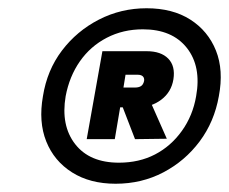

<svg xmlns="http://www.w3.org/2000/svg" viewBox="-20 -732 555 465"><path d="M260 -287Q198 -287 154.5 -314.5Q111 -342 92 -389.5Q73 -437 84 -499Q94 -562 130 -609.5Q166 -657 219.5 -684.5Q273 -712 335 -712Q398 -712 441 -684.5Q484 -657 503 -609.5Q522 -562 510 -499Q499 -437 463.5 -389.5Q428 -342 375.5 -314.5Q323 -287 260 -287ZM307 -395 270 -491H342L384 -396ZM268 -338Q317 -338 355.5 -358Q394 -378 420.5 -415Q447 -452 455 -499Q468 -571 432.5 -616Q397 -661 326 -661Q278 -661 238.5 -640.5Q199 -620 173.5 -583.5Q148 -547 139 -499Q127 -428 162 -383Q197 -338 268 -338ZM190 -395 228 -608H335Q370 -608 387.5 -590Q405 -572 400 -540Q395 -509 370.5 -490.5Q346 -472 312 -472H271L258 -395ZM279 -520H307Q316 -520 321.5 -523.5Q327 -527 329 -536Q330 -543 326 -547Q322 -551 313 -551H284Z"/></svg>

Font: DM Sans 9pt Black
Style: Italic
Weight: 900
Italic angle: -10°
Version: Version 4.004;gftools[0.9.30]